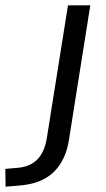

<svg xmlns="http://www.w3.org/2000/svg" viewBox="-136 -510 399 723"><path d="M-115 193 -116 126 -70 122Q-23 118 4 91Q31 64 40 12L120 -490H204L125 8Q119 52 104 84Q89 116 65.5 138.5Q42 161 9 173.5Q-24 186 -67 189Z"/></svg>

Font: Nunito Sans 10pt
Style: Italic
Weight: 400
Italic angle: -9°
Designer: Vernon Adams
Foundry: Vernon Adams
Version: Version 3.101;gftools[0.9.27]